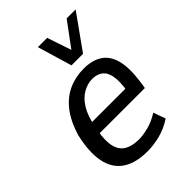

<svg xmlns="http://www.w3.org/2000/svg" viewBox="-218 -843 953 953"><g transform="rotate(-45 258.5 -366.5)"><path d="M246 9Q161 9 111.5 -25.5Q62 -60 49 -127.5Q36 -195 59 -293Q82 -368 119 -415Q156 -462 205 -484Q254 -506 312 -506Q369 -506 407.5 -482Q446 -458 461 -405Q476 -352 464 -262L458 -223H123L134 -289H404L384 -267Q395 -334 388 -371Q381 -408 359 -424Q337 -440 305 -440Q273 -440 240.5 -422Q208 -404 183.5 -364.5Q159 -325 147 -259L143 -238Q132 -175 141.5 -136.5Q151 -98 180.5 -80.5Q210 -63 257 -63Q287 -63 325 -73Q363 -83 401 -107L424 -43Q380 -14 333.5 -2.5Q287 9 246 9ZM280 -560 226 -742H291L334 -615L428 -742H491L361 -560Z"/></g></svg>

Font: Nunito Sans 7pt Condensed Medium
Style: Italic
Weight: 500
Width: 3
Italic angle: -9°
Designer: Vernon Adams
Foundry: Vernon Adams
Version: Version 3.101;gftools[0.9.27]